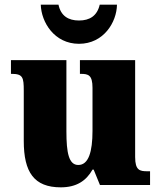

<svg xmlns="http://www.w3.org/2000/svg" viewBox="-20 -794 689 824"><path d="M319 -606C425 -606 481 -699 482 -774H408C397 -726 365 -706 319 -706C273 -706 241 -726 231 -774H155C157 -699 213 -606 319 -606ZM241 10C308 10 350 -18 377 -66H382L409 0H624V-59H612C580 -59 560 -63 560 -120V-536H323V-477H327C359 -477 377 -472 377 -417V-233C377 -142 360 -86 316 -86C275 -86 265 -139 265 -230V-536H27V-477H30C78 -477 82 -462 82 -405V-189C82 -55 126 10 241 10Z"/></svg>

Font: Noto Serif Devanagari SemiCondensed Black
Style: Regular
Weight: 900
Width: 4
Designer: Universal Thirst, Indian Type Foundry and the Monotype Design Team
Foundry: Monotype Imaging Inc.
Version: Version 2.004